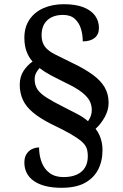

<svg xmlns="http://www.w3.org/2000/svg" viewBox="-20 -780 584 914"><path d="M273 114Q229 114 196 105.5Q163 97 140.5 81Q118 65 107 43Q96 21 96 -6Q96 -32 107 -48Q118 -64 134 -71Q150 -78 166 -78Q166 -41 178 -8.5Q190 24 216 43.5Q242 63 282 63Q320 63 346 51Q372 39 385 17Q398 -5 398 -36Q398 -58 392.5 -74Q387 -90 369 -106Q351 -122 316.5 -142Q282 -162 223 -190Q170 -217 137 -244.5Q104 -272 89 -304.5Q74 -337 74 -377Q74 -414 91.5 -441.5Q109 -469 135 -487Q117 -507 106.5 -535Q96 -563 96 -600Q96 -651 120.5 -687Q145 -723 187.5 -741.5Q230 -760 284 -760Q340 -760 377 -745.5Q414 -731 432.5 -705.5Q451 -680 451 -647Q451 -616 430.5 -599.5Q410 -583 374 -583Q374 -614 365.5 -642.5Q357 -671 336.5 -690Q316 -709 280 -709Q233 -709 205.5 -684Q178 -659 178 -612Q178 -578 194.5 -557Q211 -536 244 -520Q277 -504 323 -481Q384 -452 422.5 -423.5Q461 -395 479 -363Q497 -331 497 -291Q497 -255 478 -221.5Q459 -188 435 -167Q446 -153 453 -137.5Q460 -122 464 -104Q468 -86 468 -66Q468 -13 447 27.5Q426 68 383.5 91Q341 114 273 114ZM399 -203Q407 -214 412 -227.5Q417 -241 417 -256Q417 -279 407 -299Q397 -319 370 -340.5Q343 -362 290 -387Q255 -404 224 -420.5Q193 -437 168 -456Q159 -446 152 -433Q145 -420 145 -402Q145 -375 158 -355Q171 -335 202.5 -315Q234 -295 290 -267Q320 -252 348.5 -237Q377 -222 399 -203Z"/></svg>

Font: Noto Serif Armenian Medium
Style: Regular
Weight: 500
Version: Version 2.007